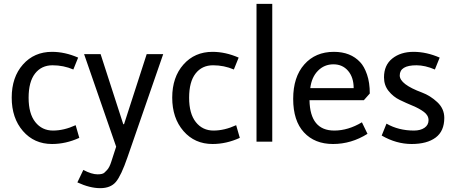

<svg xmlns="http://www.w3.org/2000/svg" viewBox="-20 -738 2363 1000"><path d="M251 -468Q318 -468 387 -438L362 -376Q311 -398 253.5 -398Q196 -398 162.5 -355Q129 -312 129 -229Q129 -146 164 -102Q199 -58 256 -58Q313 -58 374 -86L393 -20Q323 12 251 12Q158 12 99.5 -55.5Q41 -123 41 -229.5Q41 -336 99.5 -402Q158 -468 251 -468Z M383 212 414 147Q457 170 488 170Q515 170 524 161L537 148Q550 135 560 103Q570 71 576 53.5Q582 36 585 26L418 -456H504L622 -91H626L744 -456H830L644 81Q611 177 583.5 209.5Q556 242 502 242Q448 242 383 212Z M1087 -468Q1154 -468 1223 -438L1198 -376Q1147 -398 1089.5 -398Q1032 -398 998.5 -355Q965 -312 965 -229Q965 -146 1000 -102Q1035 -58 1092 -58Q1149 -58 1210 -86L1229 -20Q1159 12 1087 12Q994 12 935.5 -55.5Q877 -123 877 -229.5Q877 -336 935.5 -402Q994 -468 1087 -468Z M1316 -718H1398V0H1316Z M1721 -58Q1793 -58 1865 -101L1894 -41Q1810 12 1714.5 12Q1619 12 1563 -48.5Q1507 -109 1507 -223Q1507 -337 1565 -402.5Q1623 -468 1719 -468Q1806 -468 1856 -414Q1877 -392 1891.5 -350Q1906 -308 1906 -251L1875 -216H1592Q1595 -58 1721 -58ZM1596 -279H1822Q1822 -335 1793 -369Q1764 -403 1716.5 -403Q1669 -403 1636 -369.5Q1603 -336 1596 -279Z M2245 -376Q2194 -398 2149 -398Q2062 -398 2062 -345Q2062 -299 2178 -256Q2221 -240 2257.5 -206Q2294 -172 2294 -124Q2294 -55 2249 -21.5Q2204 12 2124 12Q2044 12 1968 -32L1993 -94Q2056 -58 2136 -58Q2170 -58 2191 -72.5Q2212 -87 2212 -112Q2212 -137 2188 -155Q2164 -173 2130 -187Q2096 -201 2062 -217.5Q2028 -234 2004 -264Q1980 -294 1980 -335Q1980 -399 2023.5 -433.5Q2067 -468 2134 -468Q2201 -468 2270 -438Z"/></svg>

Font: Average Sans
Style: Regular
Weight: 400
Designer: Eduardo Rodriguez Tunni
Foundry: Eduardo Rodriguez Tunni
Version: Version 1.002